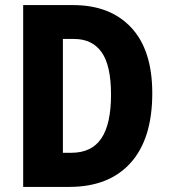

<svg xmlns="http://www.w3.org/2000/svg" viewBox="-20 -734 664 754"><path d="M578 -368Q578 -189 493 -94.5Q408 0 252 0H71V-714H267Q413 -714 495.5 -625.5Q578 -537 578 -368ZM416 -362Q416 -477 379 -529Q342 -581 271 -581H227V-134H260Q340 -134 378 -190.5Q416 -247 416 -362Z"/></svg>

Font: Noto Sans Kannada Condensed ExtraBold
Style: Regular
Weight: 800
Width: 3
Designer: Jelle Bosma - Monotype Design Team
Foundry: Monotype Imaging Inc.
Version: Version 2.005; ttfautohint (v1.8.4.7-5d5b)